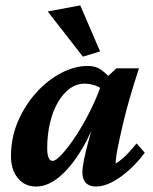

<svg xmlns="http://www.w3.org/2000/svg" viewBox="-20 -681 565 709"><path d="M113.3 7.8Q71.3 7.8 45.9 -23.4Q20.5 -54.7 20.5 -103.5Q20.5 -172.9 46.4 -232.9Q72.3 -293 114.3 -339.4Q156.2 -385.7 206.1 -411.6Q255.9 -437.5 304.7 -437.5Q335 -437.5 356.9 -420.9Q378.9 -404.3 401.4 -375L366.2 -343.8Q351.6 -358.4 332 -365.2Q312.5 -372.1 292 -372.1Q262.7 -372.1 237.8 -354Q212.9 -335.9 193.8 -303.2Q174.8 -270.5 164.6 -227.1Q154.3 -183.6 154.3 -132.8Q154.3 -111.3 159.2 -99.1Q164.1 -86.9 174.8 -86.9Q186.5 -86.9 210.4 -113.3Q234.4 -139.6 262.7 -183.1Q291 -226.6 316.9 -279.3Q342.8 -332 359.4 -385.7L376 -397.5L410.2 -428.7H493.2Q477.5 -380.9 461.9 -328.1Q446.3 -275.4 434.6 -225.6Q422.9 -175.8 415 -136.7Q407.2 -97.7 407.2 -77.1Q426.8 -88.9 445.8 -107.9Q464.8 -127 484.4 -151.4L514.6 -117.2Q490.2 -84 459 -55.2Q427.7 -26.4 395.5 -9.3Q363.3 7.8 334 7.8Q309.6 7.8 296.9 -5.9Q284.2 -19.5 284.2 -44.9Q284.2 -60.5 290 -90.3Q295.9 -120.1 308.6 -167Q321.3 -213.9 342.8 -283.2H351.6Q320.3 -193.4 281.2 -128.4Q242.2 -63.5 199.2 -27.8Q156.2 7.8 113.3 7.8ZM286.1 -471.7 156.2 -638.7 276.4 -661.1 349.6 -491.2Z"/></svg>

Font: Crimson Pro
Style: Bold Italic
Weight: 700
Italic angle: -12°
Designer: Jacques Le Bailly
Foundry: Baron von Fonthausen
Version: Version 1.003